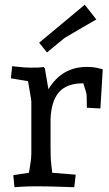

<svg xmlns="http://www.w3.org/2000/svg" viewBox="-20 -785 458 809"><path d="M193 -284V-167Q193 -114 196 -93L200 -57L299 -49L293 4L238 2Q174 0 136.5 0Q99 0 67 2L41 4L36 -47L102 -57Q103 -66 107.5 -91.5Q112 -117 112 -137V-357Q112 -363 107 -391Q102 -419 98 -443L26 -455L31 -506L62 -503Q81 -500 112.5 -500Q144 -500 151 -501L163 -503L169 -497L184 -409Q241 -503 345 -503Q373 -503 393 -498L413 -493L403 -328L346 -331L345 -384Q345 -392 331 -434Q261 -434 228.5 -396.5Q196 -359 193 -284ZM337 -765 386 -703Q336 -675 325 -668L252 -625L178 -564L145 -605Z"/></svg>

Font: Andada
Style: Regular
Weight: 400
Designer: Carolina Giovagnoli
Foundry: Carolina Giovagnoli
Version: Version 1.002